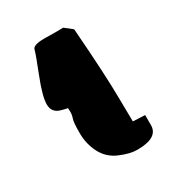

<svg xmlns="http://www.w3.org/2000/svg" viewBox="-111 -484 508 555"><g transform="rotate(-30 142.5 -206.5)"><path d="M258.8 -42Q258.8 0 189.5 0Q165 0 132.6 -13.9Q100.1 -27.8 84.5 -58.3Q68.8 -88.9 68.8 -125Q68.8 -161.1 72.5 -171.1Q76.2 -181.2 76.2 -191.4Q76.2 -201.7 75.7 -204.6Q72.3 -205.1 66.2 -206.5Q60.1 -208 53.2 -210Q27.8 -217.8 27.8 -244.4Q27.8 -271 50.5 -328.4Q73.2 -385.7 76.7 -399.9Q79.6 -413.1 116.2 -413.1Q118.2 -413.1 121.1 -413.1Q141.6 -412.6 156.2 -412.6Q170.9 -412.6 179.7 -413.1Q192.4 -402.8 205.1 -393.1Q217.3 -232.4 217.8 -151.9L218.8 -77.6L258.8 -75.7Z"/></g></svg>

Font: Drukaatie burti
Style: Bold
Weight: 700
Version: Version 0.14